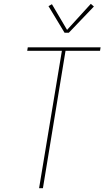

<svg xmlns="http://www.w3.org/2000/svg" viewBox="-20 -982 545 1002"><path d="M184 0 303 -717H122L125 -735H505L502 -717H322L204 0ZM339 -811H317L233 -950L251 -960L330 -826L454 -962L470 -948Z"/></svg>

Font: Iosevka Curly Thin Oblique
Style: Regular
Weight: 100
Italic angle: -9°
Monospace: yes
Designer: Belleve Invis
Foundry: Belleve Invis
Version: Version 11.1.0; ttfautohint (v1.8.3)